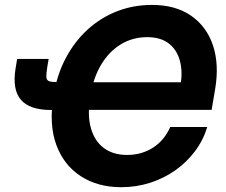

<svg xmlns="http://www.w3.org/2000/svg" viewBox="-20 -758 929 788"><path d="M477.5 10.3Q381.3 10.3 311.8 -34.7Q242.2 -79.6 211.2 -163.3Q180.2 -247.1 199.7 -364.7Q213.4 -450.7 249.8 -519.3Q286.1 -587.9 339.6 -636.7Q393.1 -685.5 460.2 -711.7Q527.3 -737.8 604 -737.8Q700.2 -737.8 763.9 -693.8Q827.6 -649.9 853.8 -572.5Q879.9 -495.1 863.3 -394L848.6 -307.1H293.9L312.5 -420.4H754.9L721.2 -410.6Q730 -463.4 718.5 -507.8Q707 -552.2 673.6 -578.9Q640.1 -605.5 584 -605.5Q525.4 -605.5 477.3 -576.9Q429.2 -548.3 396.2 -494.4Q363.3 -440.4 350.6 -363.8Q337.9 -287.1 352.8 -233.2Q367.7 -179.2 406 -150.6Q444.3 -122.1 501.5 -122.1Q532.2 -122.1 559.1 -129.9Q585.9 -137.7 608.9 -152.6Q631.8 -167.5 649.4 -188.7Q667 -210 678.7 -236.8H830.6Q814 -182.1 780 -137Q746.1 -91.8 699.2 -58.8Q652.3 -25.9 595.9 -7.8Q539.6 10.3 477.5 10.3ZM50.3 -516.1H179.7L174.3 -484.9Q169.4 -454.6 170.4 -441.2Q171.4 -427.7 182.6 -424.3Q193.8 -420.9 219.7 -420.9H249L230 -306.6H189Q101.6 -306.6 65.7 -348.6Q29.8 -390.6 43.9 -477.1Z"/></svg>

Font: Inter 18pt
Style: Bold Italic
Weight: 700
Italic angle: -9.3988°
Designer: Rasmus Andersson
Foundry: rsms
Version: Version 4.001;git-66647c0bb